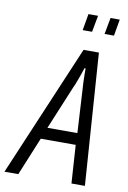

<svg xmlns="http://www.w3.org/2000/svg" viewBox="-139 -928 657 985"><g transform="rotate(10 189.5 -435.5)"><path d="M-44 0 247 -686H327L375 0H305L292 -199H110L28 0ZM134 -260H290L277 -489Q276 -500 275.5 -513Q275 -526 274.5 -540.5Q274 -555 274 -569Q274 -583 274 -594H268Q264 -580 257 -561Q250 -542 243 -522.5Q236 -503 229 -489ZM225 -785 240 -871H290L274 -785ZM339 -785 355 -871H403L388 -785Z"/></g></svg>

Font: Archivo ExtraCondensed Light
Style: Italic
Weight: 300
Width: 2
Italic angle: -10°
Designer: Hector Gatti
Foundry: Omnibus-Type
Version: Version 2.001